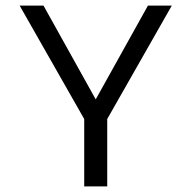

<svg xmlns="http://www.w3.org/2000/svg" viewBox="-20 -664 682 684"><path d="M280 0H362V-240L592 -644H507L321 -310L135 -644H50L280 -240Z"/></svg>

Font: Kanit Light
Style: Regular
Weight: 300
Designer: Katatrad Team
Foundry: CadsonDemak
Version: Version 1.000;PS 001.000;hotconv 1.0.88;makeotf.lib2.5.64775